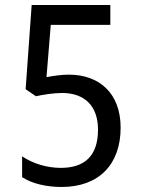

<svg xmlns="http://www.w3.org/2000/svg" viewBox="-20 -734 570 764"><path d="M225 10C374 10 460 -80 460 -226C460 -365 373 -437 254 -437C224 -437 192 -432 165 -427L182 -635H419V-714H106L82 -379L123 -351C150 -357 192 -364 227 -364C316 -364 370 -313 370 -218C370 -114 317 -66 222 -66C169 -66 112 -82 68 -112V-29C108 -3 165 10 225 10Z"/></svg>

Font: Noto Sans Mono Condensed
Style: Regular
Weight: 400
Width: 3
Designer: Monotype Design Team
Foundry: Monotype Imaging Inc.
Version: Version 2.014